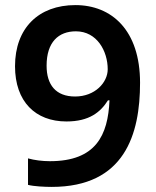

<svg xmlns="http://www.w3.org/2000/svg" viewBox="-20 -815 612 754"><path d="M530 -490C530 -697 418 -795 276 -795C131 -795 39 -704 39 -555C39 -416 119 -338 241 -338C331 -338 375 -375 404 -421H410C404 -284 357 -182 176 -182C146 -182 115 -186 90 -193V-89C113 -83 156 -81 183 -81C470 -81 530 -288 530 -490ZM278 -692C361 -692 403 -614 403 -543C403 -491 353 -436 275 -436C199 -436 163 -482 163 -557C163 -650 210 -692 278 -692Z"/></svg>

Font: Noto Sans Kannada UI SemiBold
Style: Regular
Weight: 600
Designer: Jelle Bosma - Monotype Design Team
Foundry: Monotype Imaging Inc.
Version: Version 2.005